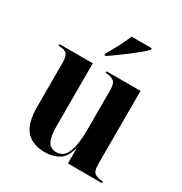

<svg xmlns="http://www.w3.org/2000/svg" viewBox="-180 -897 982 1038"><g transform="rotate(30 311.5 -378.0)"><path d="M248 10Q168 10 128.5 -35.5Q89 -81 89 -183V-455Q89 -500 74.5 -513Q60 -526 27 -526H24V-536H232V-146Q232 -81 247.5 -51Q263 -21 300 -21Q347 -21 366.5 -71Q386 -121 386 -203V-459Q386 -502 366.5 -514Q347 -526 322 -526H318V-536H530V-74Q530 -33 550 -21.5Q570 -10 595 -10H599V0H386V-92H384Q369 -33 332 -11.5Q295 10 248 10ZM264 -616Q285 -649 306 -690.5Q327 -732 342 -766H467V-756Q455 -743 431.5 -723.5Q408 -704 380 -682.5Q352 -661 324 -641Q296 -621 274 -606H264Z"/></g></svg>

Font: Noto Serif Display SemiCondensed
Style: Bold
Weight: 700
Width: 4
Designer: Monotype Design Team
Foundry: Monotype Imaging Inc.
Version: Version 2.009